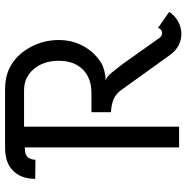

<svg xmlns="http://www.w3.org/2000/svg" viewBox="-9 -717 736 758"><g transform="rotate(-90 359.0 -338.0)"><path d="M120 -599Q109 -590 107 -566L32 -567Q32 -627 69 -659Q99 -686 157 -686H385Q433 -686 468 -669Q518 -645 549 -591Q580 -537 580 -474Q580 -421 556 -377Q532 -333 489 -306Q477 -299 458 -294Q439 -289 421 -289Q437 -283 452 -264L485 -222L588 -77Q596 -66 607 -66Q622 -66 628 -82L691 -38Q677 -16 653.5 -3Q630 10 604 10Q580 10 559 -1Q538 -12 523 -32L408 -192Q402 -200 385.5 -223.5Q369 -247 348.5 -256.5Q328 -266 295 -268V-345H371Q430 -345 464 -379.5Q498 -414 498 -474Q498 -534 465.5 -572.5Q433 -611 382 -611H238V1H156V-608Q130 -608 120 -599Z"/></g></svg>

Font: Bellota
Style: Bold
Weight: 700
Designer: Kemie Guaida
Foundry: Kemie Guaida
Version: Version 4.001